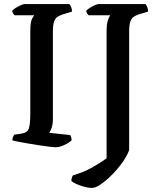

<svg xmlns="http://www.w3.org/2000/svg" viewBox="-20 -724 780 944"><path d="M254 0Q246 0 225 -2.5Q204 -5 176.5 -9Q149 -13 121 -18Q93 -23 71 -27Q49 -31 41 -34Q41 -43 44 -50.5Q47 -58 50 -62L79 -66Q114 -70 121.5 -91.5Q129 -113 129 -168V-569Q129 -616 137.5 -631.5Q146 -647 148 -649H52Q49 -651 45 -657Q41 -663 40 -671Q45 -678 57.5 -685.5Q70 -693 82.5 -698.5Q95 -704 101 -704H321Q326 -699 330 -689Q334 -679 334 -667L291 -654Q276 -649 264.5 -642.5Q253 -636 246.5 -619.5Q240 -603 240 -568V-140Q240 -114 234 -96Q228 -78 222 -71L325 -60Q327 -57 329.5 -50.5Q332 -44 332 -34Q318 -21 295 -10.5Q272 0 254 0ZM433 200Q411 200 380 190Q349 180 331 166Q331 156 333.5 149Q336 142 339 138Q391 123 433 99.5Q475 76 504 54V-567Q504 -607 511 -626Q518 -645 522 -649H416Q413 -651 408.5 -657.5Q404 -664 404 -671Q410 -678 422 -685.5Q434 -693 446.5 -698.5Q459 -704 465 -704H695Q700 -699 704 -689Q708 -679 708 -667L665 -654Q649 -649 638 -642Q627 -635 621 -618.5Q615 -602 615 -568V14Q604 44 580.5 76.5Q557 109 529 137Q501 165 475 182.5Q449 200 433 200Z"/></svg>

Font: Texturina 72pt SemiBold
Style: Regular
Weight: 600
Designer: Guillermo Torres Carreño
Foundry: Omnibus-Type
Version: Version 1.002; ttfautohint (v1.8.3)